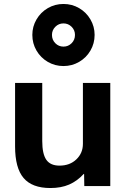

<svg xmlns="http://www.w3.org/2000/svg" viewBox="-20 -938 645 968"><path d="M56 -200V-520H193V-227Q193 -162 213.5 -132.5Q234 -103 280 -103Q332 -103 365 -134.5Q398 -166 398 -213V-520H536V0H405L404 -61H402Q369 -25 328.5 -7.5Q288 10 234 10Q142 10 99 -40.5Q56 -91 56 -200ZM143 -762Q143 -804 164 -840Q185 -876 221 -897Q257 -918 300 -918Q343 -918 379 -897Q415 -876 436 -840Q457 -804 457 -762Q457 -719 436 -683Q415 -647 379 -626Q343 -605 300 -605Q257 -605 221 -626Q185 -647 164 -683Q143 -719 143 -762ZM300 -703Q324 -703 341 -720Q358 -737 358 -762Q358 -786 341 -803Q324 -820 300 -820Q276 -820 259 -803Q242 -786 242 -762Q242 -737 259 -720Q276 -703 300 -703Z"/></svg>

Font: Enso
Style: Bold
Weight: 700
Designer: Coji Morishita
Foundry: UNDERFOREST DESIGN
Version: Version 1.000